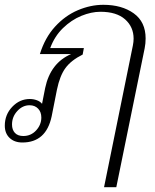

<svg xmlns="http://www.w3.org/2000/svg" viewBox="-44 -583 645 799"><path d="M509 -394Q512 -409 512 -422Q512 -471 476.5 -502.5Q441 -534 374 -534Q336 -534 294.5 -517Q253 -500 218 -466Q183 -432 165 -383H305L300 -356Q252 -332 228.5 -300Q205 -268 193 -210L171 -99Q148 10 49 10Q16 10 -4 -9Q-24 -28 -24 -60Q-24 -106 7 -138.5Q38 -171 80 -171Q95 -171 109 -166Q123 -161 131 -151L144 -217Q166 -321 252 -358H122Q143 -426 185 -472Q227 -518 280 -540.5Q333 -563 386 -563Q463 -563 512.5 -527.5Q562 -492 562 -423Q562 -402 558 -382L440 196H389ZM128 -94Q128 -117 114.5 -131Q101 -145 79 -145Q50 -145 28 -121Q6 -97 6 -65Q6 -43 18 -30Q30 -17 53 -17Q85 -17 106.5 -40.5Q128 -64 128 -94Z"/></svg>

Font: Taviraj ExtraLight
Style: Italic
Weight: 275
Italic angle: -12°
Designer: Katatrad Team
Foundry: CadsonDemak
Version: Version 1.001